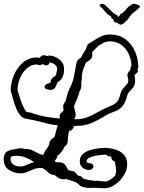

<svg xmlns="http://www.w3.org/2000/svg" viewBox="-23 -874 778 1040"><path d="M700 -854Q706 -854 721.5 -849Q737 -844 735 -839Q735 -836 733 -834Q721 -821 712 -815Q703 -809 694 -801Q684 -791 676.5 -779Q669 -767 658 -758Q656 -757 654.5 -755Q653 -753 651 -751Q645 -745 637 -742Q633 -740 630 -740Q628 -740 621 -744.5Q614 -749 612 -750Q601 -752 597 -755Q593 -758 592 -767Q592 -769 588.5 -771Q585 -773 582 -774L578 -785Q577 -788 569.5 -790.5Q562 -793 557 -799Q544 -814 537.5 -822Q531 -830 520 -839Q515 -844 518.5 -848.5Q522 -853 529 -853H532Q540 -852 546.5 -846.5Q553 -841 574 -820Q577 -817 582.5 -811.5Q588 -806 591 -804L598 -799Q605 -794 610 -792.5Q615 -791 615 -783Q620 -782 622 -786Q624 -790 627 -793Q629 -799 632 -800Q635 -801 639 -802Q639 -802 639.5 -802.5Q640 -803 640 -804Q641 -806 643 -806Q645 -806 647 -809Q651 -814 654.5 -816Q658 -818 661 -825Q663 -829 665 -830Q667 -831 670 -834Q672 -837 684 -845.5Q696 -854 700 -854ZM541 146Q540 146 538 146Q536 146 532 145Q522 145 510.5 144.5Q499 144 487 143Q481 143 475 143.5Q469 144 462 144Q444 144 427.5 139.5Q411 135 401 122Q397 120 393 117.5Q389 115 386 112Q377 110 368.5 106.5Q360 103 352 100Q348 100 344.5 99.5Q341 99 337 95L336 94L334 95Q332 96 329.5 96.5Q327 97 322 97Q300 97 287 85Q274 73 266 73Q256 73 245 65.5Q234 58 226 48Q223 46 220 44.5Q217 43 214 41L206 35Q203 36 200 36Q197 36 195 36Q177 36 159.5 43Q142 50 124.5 57.5Q107 65 89 65Q55 65 26 46.5Q-3 28 -3 -12Q-3 -43 16.5 -54Q36 -65 61 -66Q62 -67 64 -67Q69 -68 75 -69.5Q81 -71 85 -71Q97 -71 103 -69Q109 -67 119 -67Q138 -67 152.5 -60Q167 -53 181 -45Q195 -37 211 -35Q215 -44 219 -52Q223 -60 227 -64Q240 -80 242.5 -91Q245 -102 249 -111Q253 -120 271 -130Q276 -143 280 -161Q284 -179 290 -195Q262 -198 240.5 -203Q219 -208 191.5 -215.5Q164 -223 117 -231Q99 -234 85.5 -251Q72 -268 63 -291Q54 -314 48 -337Q42 -360 37 -376Q35 -380 35 -385Q35 -424 51.5 -465Q68 -506 100.5 -534.5Q133 -563 179 -563Q182 -563 185 -562Q188 -561 190 -560L193 -563Q198 -568 203 -571.5Q208 -575 215 -575Q223 -575 230 -570Q236 -573 243 -573Q259 -573 277.5 -565Q296 -557 310 -541Q324 -525 324 -499Q324 -475 316 -457Q308 -439 288 -428Q282 -410 275 -398.5Q268 -387 251 -387Q248 -387 244.5 -387.5Q241 -388 236 -389Q218 -393 218 -403Q218 -411 229 -418Q240 -425 249 -424V-426Q255 -445 258 -449Q261 -453 277 -463Q279 -465 281 -473.5Q283 -482 285 -490Q287 -498 287 -499Q287 -515 273.5 -525Q260 -535 244 -535Q243 -520 226 -520Q215 -520 210 -528Q207 -526 202 -523.5Q197 -521 191 -521Q187 -521 183.5 -522.5Q180 -524 177 -525Q147 -525 123 -504Q99 -483 85.5 -451Q72 -419 72 -385Q81 -355 91 -325.5Q101 -296 118 -270Q125 -266 133.5 -265.5Q142 -265 149 -262Q185 -249 224 -242Q263 -235 303 -232Q300 -237 300 -243Q300 -255 307 -261Q314 -267 321 -274Q321 -282 320 -288Q319 -294 319 -298Q319 -303 321.5 -309Q324 -315 331 -325Q334 -329 339 -352Q344 -375 353 -392Q368 -422 373 -440.5Q378 -459 381 -478.5Q384 -498 391 -531Q394 -545 400.5 -551Q407 -557 415 -561Q427 -586 443 -608Q445 -623 453 -632.5Q461 -642 486 -655Q488 -657 490 -658Q492 -659 494 -660Q511 -672 530.5 -679.5Q550 -687 571 -687Q624 -687 658 -660.5Q692 -634 709 -593.5Q726 -553 726 -512V-510Q726 -508 725.5 -505.5Q725 -503 721 -499L725 -489Q722 -481 714.5 -475.5Q707 -470 705 -465Q707 -458 708 -451.5Q709 -445 709 -438Q709 -416 700 -403Q691 -390 680.5 -380.5Q670 -371 666 -356Q657 -321 644 -303.5Q631 -286 614 -277.5Q597 -269 577.5 -262Q558 -255 535 -240Q503 -220 468.5 -206Q434 -192 388 -192H376V-189Q376 -180 368.5 -173.5Q361 -167 355 -161Q355 -163 354.5 -163.5Q354 -164 355 -165Q352 -168 352 -171Q346 -140 345 -129Q344 -118 344 -110Q344 -99 339.5 -93Q335 -87 327 -80Q317 -59 307.5 -48Q298 -37 286 -29Q287 -28 287 -25Q287 -21 283 -15Q279 -9 274 -4L276 1Q282 6 293 5Q304 4 316.5 8.5Q329 13 341 37Q343 40 344.5 43Q346 46 348 48Q365 52 372.5 52.5Q380 53 393 69L397 74Q400 75 401 78Q419 78 427 93Q441 98 458 101Q475 104 491 106Q494 106 497.5 105.5Q501 105 504 105Q508 105 516 106Q524 107 531 108Q535 108 538.5 108.5Q542 109 545 109H549Q562 107 576 98Q590 89 601 77Q601 74 603 68Q606 60 606 51Q606 39 603 25.5Q600 12 600 1Q591 -1 584 -10Q579 -16 579 -26V-27H570Q561 -27 555 -35Q553 -35 550.5 -35.5Q548 -36 546 -36Q539 -36 523 -34.5Q507 -33 489 -29Q471 -25 458.5 -18Q446 -11 446 0Q446 2 446.5 3.5Q447 5 447 5Q452 8 457 8.5Q462 9 467 11Q483 14 483 27Q483 34 476.5 40.5Q470 47 458 47Q447 47 431 39Q409 26 409 0Q409 -23 424 -37.5Q439 -52 461 -59.5Q483 -67 506.5 -70Q530 -73 546 -73Q561 -73 581.5 -69.5Q602 -66 621 -56.5Q640 -47 653 -29.5Q666 -12 666 17Q666 47 647 77Q628 107 599.5 126.5Q571 146 541 146ZM388 -228Q423 -228 452.5 -240Q482 -252 510.5 -268.5Q539 -285 569 -297Q597 -308 608 -319.5Q619 -331 623 -344.5Q627 -358 631.5 -372.5Q636 -387 651 -403Q659 -411 665.5 -419Q672 -427 672 -438Q672 -447 669.5 -453.5Q667 -460 667 -467Q667 -473 670 -479Q673 -485 681 -493L684 -496Q683 -497 683 -500Q683 -505 685.5 -510Q688 -515 689 -518Q688 -552 674 -582Q660 -612 634 -631Q608 -650 571 -650Q553 -650 533 -640Q530 -638 527 -635.5Q524 -633 519 -631L515 -629Q494 -613 476 -590Q476 -586 476.5 -582Q477 -578 477 -573Q477 -566 471 -557Q465 -548 443 -535Q433 -515 426.5 -494.5Q420 -474 420 -455V-453Q422 -450 420 -447Q417 -427 417.5 -411Q418 -395 408 -379Q403 -359 395.5 -340.5Q388 -322 380 -305Q376 -298 381.5 -280.5Q387 -263 387 -252Q387 -238 378 -229ZM89 28Q103 28 122 19Q141 10 162 4Q141 -10 118 -20Q95 -30 66 -30Q56 -30 45 -28Q34 -26 34 -12Q34 5 48.5 16.5Q63 28 89 28Z"/></svg>

Font: RU Serius
Style: Regular
Weight: 400
Designer: Robert E. Leuschke
Foundry: Robert E. Leuschke
Version: Version 1.011; ttfautohint (v1.8.3)